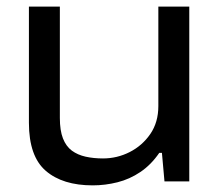

<svg xmlns="http://www.w3.org/2000/svg" viewBox="-20 -547 663 579"><path d="M259.6 12Q168.9 12 118.1 -31.8Q67.2 -75.6 67.2 -176.8V-527H160.5V-191.5Q160.5 -153.6 169.8 -129.7Q179.2 -105.7 196.7 -92.7Q214.3 -79.8 238.3 -74.5Q262.3 -69.2 290.6 -69.2Q333.2 -69.2 371.2 -88.5Q409.2 -107.8 433.4 -143.1Q457.5 -178.4 457.5 -227.1V-527H550.8V0H476L468.3 -86H460.3Q435.5 -49.9 403.3 -28.3Q371.2 -6.6 334.2 2.7Q297.2 12 259.6 12Z"/></svg>

Font: Archivo SemiBold SemiExpanded
Style: Regular
Weight: 600
Width: 6
Version: Version 2.001